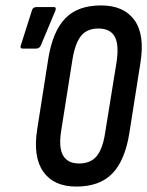

<svg xmlns="http://www.w3.org/2000/svg" viewBox="-20 -681 542 707"><path d="M261 6Q178 6 139.5 -48.5Q101 -103 117 -205L158 -466Q174 -565 220 -613Q266 -661 352 -661Q436 -661 475 -607Q514 -553 497 -449L456 -189Q440 -90 393.5 -42Q347 6 261 6ZM271 -79Q313 -79 335.5 -105.5Q358 -132 367 -191L409 -451Q419 -516 402.5 -546Q386 -576 342 -576Q301 -576 279 -549.5Q257 -523 247 -463L206 -204Q195 -139 212 -109Q229 -79 271 -79ZM64 -502Q52 -502 57 -515L98 -644Q100 -650 104.5 -652.5Q109 -655 114 -655H178Q184 -655 185 -651.5Q186 -648 184 -642L130 -513Q127 -507 122.5 -504.5Q118 -502 112 -502Z"/></svg>

Font: Sofia Sans Extra Condensed SemiBold
Style: Italic
Weight: 600
Italic angle: -9°
Designer: Botio Nikoltchev, Ani Petrova
Foundry: lettersoup
Version: Version 4.101